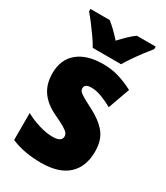

<svg xmlns="http://www.w3.org/2000/svg" viewBox="-192 -849 817 943"><g transform="rotate(30 216.0 -378.0)"><path d="M404 -170Q404 -84 352.5 -37Q301 10 201 10Q155 10 113.5 3Q72 -4 31 -21V-174Q68 -154 109.5 -141.5Q151 -129 187 -129Q237 -129 237 -160Q237 -170 230.5 -178.5Q224 -187 204 -199Q184 -211 143 -230Q87 -257 58.5 -298Q30 -339 30 -400Q30 -478 81.5 -520.5Q133 -563 225 -563Q271 -563 312 -551Q353 -539 397 -516L353 -393Q323 -410 291 -422Q259 -434 232 -434Q194 -434 194 -409Q194 -399 200 -392Q206 -385 224.5 -374Q243 -363 282 -343Q339 -314 371.5 -275Q404 -236 404 -170ZM139 -606Q129 -625 109.5 -653Q90 -681 69.5 -708Q49 -735 34 -752V-766H143Q161 -752 179 -734.5Q197 -717 219 -693Q241 -717 260 -735Q279 -753 297 -766H404V-752Q389 -734 369 -707.5Q349 -681 330.5 -654Q312 -627 300 -606Z"/></g></svg>

Font: Noto Sans Gujarati UI Condensed Black
Style: Regular
Weight: 900
Width: 3
Designer: Jelle Bosma - Monotype Design Team, Universal Thirst
Foundry: Monotype Imaging Inc.
Version: Version 2.106; ttfautohint (v1.8.4.7-5d5b)